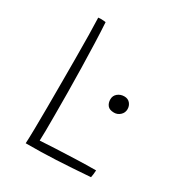

<svg xmlns="http://www.w3.org/2000/svg" viewBox="-157 -752 794 855"><g transform="rotate(30 240.0 -324.5)"><path d="M100.5 -1Q102 -28.5 102.8 -77Q103.5 -125.5 103.8 -186.2Q104 -247 104 -312Q104 -377 103.8 -440.5Q103.5 -504 102.8 -557.8Q102 -611.5 100.5 -647Q107.5 -648 114 -648Q121.5 -648 129 -647.2Q136.5 -646.5 139 -646Q142 -600.5 144 -541Q146 -481.5 147.5 -416.8Q149 -352 149.5 -289Q150 -226 150 -173.5Q150 -128 149.8 -93.8Q149.5 -59.5 148.5 -42.5Q178.5 -44.5 227.5 -46.8Q276.5 -49 331 -51Q385.5 -53 432.5 -53Q432 -43 430.8 -33Q429.5 -23 428 -15.5Q376 -11.5 334.5 -9Q293 -6.5 256 -4.5Q216.5 -2.5 179.5 -1.8Q142.5 -1 100.5 -1ZM372.5 -315.5Q349 -315.5 339 -328Q329 -340.5 329 -359Q329 -378 343.2 -389.8Q357.5 -401.5 377 -401.5Q396 -401.5 406.8 -388.8Q417.5 -376 417.5 -359Q417.5 -340.5 404 -328Q390.5 -315.5 372.5 -315.5Z"/></g></svg>

Font: Grandstander Thin
Style: Regular
Weight: 100
Designer: Tyler Finck
Foundry: Etcetera Type Co
Version: Version 1.200; ttfautohint (v1.8.3)